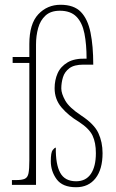

<svg xmlns="http://www.w3.org/2000/svg" viewBox="-20 -775 488 805"><path d="M299 10Q242 10 217.5 -23.5Q193 -57 193 -99Q193 -136 201 -146Q209 -156 214 -156Q213 -86 232.5 -50.5Q252 -15 299 -15Q340 -15 361 -46Q382 -77 382 -133Q382 -177 368 -206.5Q354 -236 311 -264Q266 -291 237.5 -325Q209 -359 209 -405Q209 -439 221.5 -467.5Q234 -496 263.5 -513.5Q293 -531 343 -529Q343 -589 334 -634.5Q325 -680 300.5 -705Q276 -730 231 -730Q193 -730 171 -710Q149 -690 140 -657.5Q131 -625 131 -588V0H30V-20H47Q72 -20 84 -25.5Q96 -31 99.5 -48.5Q103 -66 103 -103V-511H33V-536H103V-590Q103 -675 140.5 -715Q178 -755 234 -755Q290 -755 319 -725Q348 -695 359.5 -638.5Q371 -582 371 -504H330Q291 -504 271 -489Q251 -474 244 -451Q237 -428 237 -404Q237 -383 253.5 -353.5Q270 -324 320 -291Q375 -255 392.5 -217Q410 -179 410 -133Q410 -65 380.5 -27.5Q351 10 299 10Z"/></svg>

Font: Noto Serif Ethiopic ExtraCondensed Thin
Style: Regular
Weight: 100
Width: 2
Designer: Monotype Design Team
Foundry: Monotype Imaging Inc.
Version: Version 2.102; ttfautohint (v1.8.4.7-5d5b)